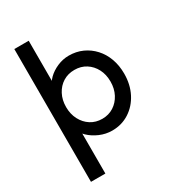

<svg xmlns="http://www.w3.org/2000/svg" viewBox="-225 -861 1081 1202"><g transform="rotate(-30 315.5 -260.0)"><path d="M72 220V-740H176V-405L160 -414Q166 -444 194 -471.5Q222 -499 262.5 -516.5Q303 -534 346 -534Q399 -534 443.5 -514Q488 -494 521.5 -457.5Q555 -421 573 -371.5Q591 -322 591 -263Q591 -185 559.5 -123.5Q528 -62 473 -26.5Q418 9 349 9Q303 9 260 -9.5Q217 -28 187 -57Q157 -86 150 -117L176 -131V220ZM492 -263Q492 -314 471.5 -353.5Q451 -393 415 -416Q379 -439 332 -439Q285 -439 249 -416.5Q213 -394 192 -354Q171 -314 171 -263Q171 -212 192 -172Q213 -132 249 -109Q285 -86 332 -86Q378 -86 414 -109Q450 -132 471 -172Q492 -212 492 -263Z"/></g></svg>

Font: Mach
Style: Regular
Weight: 400
Version: Version 1.002